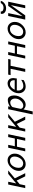

<svg xmlns="http://www.w3.org/2000/svg" viewBox="2050 -2729 874 5014"><g transform="rotate(-90 2487.0 -222.0)"><path d="M81.1 0 175.8 -444.8H248L204.1 -235.8L453.1 -444.8H543L336.9 -272L471.2 0H389.2L278.8 -224.1L184.1 -145L152.8 0Z M531.7 -168.9Q531.7 -278.8 617.4 -369.9Q703.1 -460.9 808.1 -460.9Q885.3 -460.9 933.6 -408Q981.9 -355 981.9 -273.9Q981.9 -161.1 897 -75Q812 11.2 708 11.2Q629.9 11.2 580.8 -39.8Q531.7 -90.8 531.7 -168.9ZM611.8 -175.8Q611.8 -109.9 645.3 -81.5Q678.7 -53.2 722.2 -53.2Q800.3 -53.2 853 -125Q905.8 -196.8 905.8 -279.8Q905.8 -335 875.7 -366.9Q845.7 -398.9 794.9 -398.9Q715.8 -398.9 663.8 -330.8Q611.8 -262.7 611.8 -175.8Z M1042 0 1136.7 -444.8H1211.9L1174.8 -272H1377L1414.1 -444.8H1488.8L1394 0H1318.8L1364.7 -215.8H1163.1L1116.7 0Z M1558.6 0 1653.3 -444.8H1725.6L1681.6 -235.8L1930.7 -444.8H2020.5L1814.5 -272L1948.7 0H1866.7L1756.3 -224.1L1661.6 -145L1630.4 0Z M2006.3 194.8 2142.1 -444.8H2217.3L2207.5 -396Q2292.5 -455.1 2384.3 -455.1Q2444.3 -455.1 2472.9 -406Q2501.5 -356.9 2501.5 -293.9Q2501.5 -175.8 2427.5 -82.3Q2353.5 11.2 2258.3 11.2Q2185.1 11.2 2136.2 -45.9L2084.5 194.8ZM2151.4 -117.2Q2151.4 -99.1 2171.9 -75Q2192.4 -50.8 2232.4 -50.8Q2302.2 -50.8 2361.3 -115.5Q2420.4 -180.2 2420.4 -265.1Q2420.4 -320.3 2390.9 -355.7Q2361.3 -391.1 2314.5 -391.1Q2275.4 -391.1 2241.5 -370.1Q2207.5 -349.1 2198.2 -333Q2194.3 -326.2 2172.9 -223.6Q2151.4 -121.1 2151.4 -117.2Z M2559.1 -170.9Q2559.1 -280.8 2638.9 -370.8Q2718.8 -460.9 2816.9 -460.9Q2873 -460.9 2914.1 -425.5Q2955.1 -390.1 2955.1 -307.1Q2955.1 -277.3 2943.8 -220.2H2633.8Q2632.8 -210.4 2631.8 -203.1Q2630.9 -195.8 2630.4 -193.4Q2629.9 -190.9 2629.9 -188.5Q2629.9 -186 2629.9 -182.1Q2629.9 -125 2662.4 -87.4Q2694.8 -49.8 2746.1 -49.8Q2825.2 -49.8 2909.7 -106L2901.9 -40Q2815.9 10.7 2732.9 11.2Q2653.8 11.2 2606.4 -40.8Q2559.1 -92.8 2559.1 -170.9ZM2650.9 -274.9H2898.9V-288.1Q2898.9 -350.1 2869.9 -374.5Q2840.8 -398.9 2804.7 -398.9Q2756.8 -398.9 2714.4 -361.8Q2671.9 -324.7 2650.9 -274.9Z M3032.7 -381.8 3045.9 -444.8H3453.6L3440.9 -381.8H3398.9L3377.9 -382.8H3275.9L3194.8 0H3116.7L3197.8 -382.8H3095.7L3074.7 -381.8Z M3465.3 0 3560.1 -444.8H3635.3L3598.1 -272H3800.3L3837.4 -444.8H3912.1L3817.4 0H3742.2L3788.1 -215.8H3586.4L3540 0Z M3971.7 -168.9Q3971.7 -278.8 4057.4 -369.9Q4143.1 -460.9 4248 -460.9Q4325.2 -460.9 4373.5 -408Q4421.9 -355 4421.9 -273.9Q4421.9 -161.1 4336.9 -75Q4252 11.2 4147.9 11.2Q4069.8 11.2 4020.8 -39.8Q3971.7 -90.8 3971.7 -168.9ZM4051.8 -175.8Q4051.8 -109.9 4085.2 -81.5Q4118.7 -53.2 4162.1 -53.2Q4240.2 -53.2 4293 -125Q4345.7 -196.8 4345.7 -279.8Q4345.7 -335 4315.7 -366.9Q4285.6 -398.9 4234.9 -398.9Q4155.8 -398.9 4103.8 -330.8Q4051.8 -262.7 4051.8 -175.8Z M4481.9 0 4576.7 -444.8H4651.9L4571.8 -69.8L4839.8 -444.8H4949.7L4855 0H4779.8L4859.9 -375L4591.8 0ZM4631.8 -612.8Q4631.8 -635.7 4634.8 -639.2H4695.8Q4695.8 -638.2 4695.3 -634Q4694.8 -629.9 4694.8 -628.9Q4694.8 -595.7 4724.9 -581.3Q4754.9 -566.9 4788.1 -566.9H4789.1Q4818.8 -566.9 4842.3 -574.5Q4865.7 -582 4878.4 -592.5Q4891.1 -603 4898.9 -613.5Q4906.7 -624 4909.2 -631.8L4912.1 -639.2H4974.1Q4960.9 -589.4 4922.9 -556.2Q4884.8 -522.9 4847.4 -511.5Q4810.1 -500 4774.9 -500Q4713.9 -500 4672.9 -531.5Q4631.8 -563 4631.8 -612.8Z"/></g></svg>

Font: CMU Sans Serif
Style: Oblique
Weight: 500
Italic angle: -12°
Version: Version 0.7.0